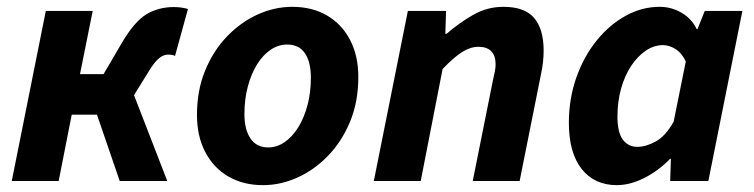

<svg xmlns="http://www.w3.org/2000/svg" viewBox="-20 -528 2200 560"><path d="M14.3 0 113.6 -496.1H250.4L213.3 -311.8H282.1L336.1 -404.1Q372.8 -466.1 407.8 -486.8Q442.8 -507.4 486.7 -507.4Q509.4 -507.4 528.2 -501.8L490.5 -365Q486.5 -367 481.8 -367.8Q477.2 -368.7 469.9 -368.7Q456.8 -368.7 443.6 -357.9Q430.3 -347.1 412.9 -318.3L370.9 -250.4L467.9 0H329.2L262.8 -193.5H189.2L151.1 0Z M747.1 12Q689.2 12 645.9 -13.3Q602.6 -38.6 578.6 -84.7Q554.5 -130.8 554.5 -192.5Q554.5 -264.4 578.3 -322.2Q602.1 -380.1 642.1 -421.7Q682.2 -463.4 731.6 -485.8Q781.1 -508.1 832.5 -508.1Q890.4 -508.1 933.8 -482.8Q977.1 -457.5 1001.1 -411.4Q1025.1 -365.3 1025.1 -303.6Q1025.1 -231.7 1001.3 -173.9Q977.6 -116.1 937.5 -74.4Q897.5 -32.7 848 -10.4Q798.6 12 747.1 12ZM762.3 -98Q787.7 -98 810.2 -113.5Q832.7 -129 849.8 -156.5Q866.9 -184 876.8 -221Q886.7 -258 886.7 -300.9Q886.7 -346.9 869.5 -372.5Q852.3 -398.1 817.4 -398.1Q792.2 -398.1 769.6 -383Q747 -367.9 729.9 -340.4Q712.8 -313 702.9 -276Q692.9 -239 692.9 -195.2Q692.9 -150.3 710.5 -124.2Q728.1 -98 762.3 -98Z M1070.3 0 1169.6 -496.1H1281L1278.9 -429.7H1282.9Q1319.1 -461.2 1360.1 -484.7Q1401.1 -508.1 1448.3 -508.1Q1510.3 -508.1 1537.9 -475.6Q1565.6 -443.1 1565.6 -380.6Q1565.6 -364.2 1563.7 -346.4Q1561.7 -328.5 1557.6 -310L1495.6 0H1358.8L1417.5 -292.8Q1420.9 -308.4 1423.2 -319.3Q1425.5 -330.3 1425.5 -340.3Q1425.5 -365.9 1412.7 -378.7Q1400 -391.5 1375.1 -391.5Q1351.9 -391.5 1327.5 -376Q1303.1 -360.4 1270.9 -326.7L1207.1 0Z M1779.2 12Q1713.7 12 1676.4 -35.3Q1639.2 -82.6 1639.2 -169.9Q1639.2 -240.5 1661.1 -302.2Q1683 -363.8 1720.5 -410.1Q1758 -456.3 1805.3 -482.2Q1852.6 -508.1 1904.1 -508.1Q1938.2 -508.1 1968.1 -490.7Q1997.9 -473.2 2012 -443H2014.3L2035.6 -496.1H2145.3L2046 0H1934.7L1936.8 -64.8H1934.4Q1900.7 -29.9 1859.3 -9Q1817.8 12 1779.2 12ZM1838.8 -99.7Q1864.1 -99.7 1892.7 -115.4Q1921.2 -131.1 1944.8 -173.1L1980.3 -348.9Q1968 -374.2 1949.7 -385.3Q1931.5 -396.4 1913.6 -396.4Q1887.6 -396.4 1863.8 -380.4Q1840 -364.4 1821.2 -336.3Q1802.4 -308.2 1791.6 -270.1Q1780.9 -231.9 1780.9 -187.4Q1780.9 -141.9 1796.6 -120.8Q1812.4 -99.7 1838.8 -99.7Z"/></svg>

Font: Source Sans Variable
Style: Italic
Weight: 200
Italic angle: -11°
Designer: Paul D. Hunt
Foundry: Adobe Systems Incorporated
Version: Version 3.006;hotconv 1.0.111;makeotfexe 2.5.65597